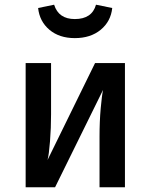

<svg xmlns="http://www.w3.org/2000/svg" viewBox="-20 -796 640 816"><path d="M511 0H403V-217Q403 -280 408 -335.5Q413 -391 418 -414L214 0H89V-528H197V-310Q197 -252 192.5 -195Q188 -138 182 -116L384 -528H511ZM142 -762 210 -776Q229 -715 298 -715Q371 -715 388 -776L457 -762Q451 -705 408 -669.5Q365 -634 298 -634Q232 -634 190 -669.5Q148 -705 142 -762Z"/></svg>

Font: Fira Mono Medium
Style: Regular
Weight: 500
Designer: Carrois Corporate & Edenspiekermann AG
Foundry: Carrois Corporate GbR & Edenspiekermann AG
Version: Version 3.206